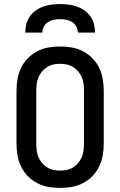

<svg xmlns="http://www.w3.org/2000/svg" viewBox="-20 -910 590 942"><path d="M275 12Q246 12 217.5 7Q189 2 163 -11.5Q137 -25 116.5 -46Q96 -67 83.5 -93Q71 -119 66 -147.5Q61 -176 61 -205V-465Q61 -494 66 -522.5Q71 -551 83.5 -577Q96 -603 116.5 -624Q137 -645 163 -658.5Q189 -672 217.5 -677Q246 -682 275 -682Q304 -682 332.5 -677Q361 -672 387 -658.5Q413 -645 433.5 -624Q454 -603 466.5 -577Q479 -551 484 -522.5Q489 -494 489 -465V-205Q489 -176 484 -147.5Q479 -119 466.5 -93Q454 -67 433.5 -46Q413 -25 387 -11.5Q361 2 332.5 7Q304 12 275 12ZM275 -73Q292 -73 308.5 -76.5Q325 -80 339 -89Q353 -98 364 -111Q375 -124 381.5 -139.5Q388 -155 390 -171.5Q392 -188 392 -205V-465Q392 -482 390 -498.5Q388 -515 381.5 -530.5Q375 -546 364 -559Q353 -572 339 -581Q325 -590 308.5 -593.5Q292 -597 275 -597Q258 -597 241.5 -593.5Q225 -590 211 -581Q197 -572 186 -559Q175 -546 168.5 -530.5Q162 -515 160 -498.5Q158 -482 158 -465V-205Q158 -188 160 -171.5Q162 -155 168.5 -139.5Q175 -124 186 -111Q197 -98 211 -89Q225 -80 241.5 -76.5Q258 -73 275 -73ZM104 -750Q104 -771 109 -791.5Q114 -812 126 -829Q138 -846 155.5 -858.5Q173 -871 192.5 -878Q212 -885 233 -887.5Q254 -890 275 -890Q296 -890 317 -887.5Q338 -885 357.5 -878Q377 -871 394.5 -858.5Q412 -846 424 -829Q436 -812 441 -791.5Q446 -771 446 -750H362Q362 -765 354.5 -779.5Q347 -794 334 -802Q321 -810 305.5 -813Q290 -816 275 -816Q260 -816 244.5 -813Q229 -810 216 -802Q203 -794 195.5 -779.5Q188 -765 188 -750Z"/></svg>

Font: Lode Dark
Style: Bold
Weight: 700
Monospace: yes
Designer: Belleve Invis
Foundry: Belleve Invis
Version: Version 29.2.0; ttfautohint (v1.8.3)